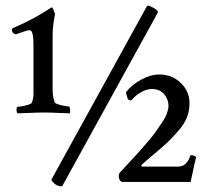

<svg xmlns="http://www.w3.org/2000/svg" viewBox="-20 -650 744 686"><path d="M615.2 -54.7Q632.8 -54.7 643.1 -64.9Q653.3 -75.2 656.7 -85.4Q660.2 -95.7 661.1 -95.7Q674.8 -95.7 680.7 -87.9Q677.7 -78.1 661.1 0H415Q404.3 -5.9 404.3 -21.5Q404.3 -26.4 407.2 -32.2Q412.1 -38.1 437 -64.5Q461.9 -90.8 471.7 -102.1Q481.4 -113.3 502.9 -137.7Q524.4 -162.1 534.7 -176.8Q544.9 -191.4 558.1 -210.9Q571.3 -230.5 576.7 -245.6Q582 -260.7 582 -272.5Q582 -294.9 566.4 -313.5Q550.8 -332 522.5 -332Q504.9 -332 484.4 -320.8Q463.9 -309.6 451.2 -293Q449.2 -290 443.4 -292Q437.5 -293.9 436.5 -296.9Q428.7 -319.3 430.7 -321.3Q450.2 -346.7 483.9 -365.2Q517.6 -383.8 549.8 -383.8Q594.7 -383.8 626 -353.5Q657.2 -323.2 657.2 -281.2Q657.2 -254.9 647.9 -231Q638.7 -207 617.2 -182.6Q595.7 -158.2 580.1 -143.1Q564.5 -127.9 531.2 -100.1Q498 -72.3 486.3 -61.5Q485.4 -60.5 485.4 -57.6Q485.4 -54.7 487.3 -54.7ZM543 -603.5 203.1 13.7Q203.1 15.6 199.2 15.6Q180.7 15.6 166 -2.9Q164.1 -4.9 164.1 -6.8Q164.1 -8.8 164.1 -9.8L165 -10.7L504.9 -627.9Q505.9 -629.9 509.8 -629.9Q513.7 -629.9 528.8 -621.6Q543.9 -613.3 543.9 -607.4Q543.9 -605.5 543 -604.5ZM163.1 -623H166Q168.9 -623 176.8 -599.6Q168 -559.6 168 -521.5V-330.1Q168 -301.8 175.8 -284.2Q177.7 -279.3 197.8 -274.4Q217.8 -269.5 225.6 -269.5Q230.5 -269.5 230.5 -254.9Q230.5 -247.1 229.5 -245.1Q216.8 -245.1 187.5 -246.6Q158.2 -248 136.7 -248Q115.2 -248 85.4 -246.6Q55.7 -245.1 43 -245.1Q39.1 -247.1 39.1 -257.8Q39.1 -268.6 43 -268.6Q53.7 -268.6 72.8 -273.4Q91.8 -278.3 93.8 -283.2Q99.6 -298.8 99.6 -313.5V-492.2Q99.6 -513.7 97.2 -524.9Q94.7 -536.1 91.8 -539.1Q88.9 -542 83 -542Q78.1 -542 36.1 -527.3Q35.2 -527.3 32.7 -528.8Q30.3 -530.3 28.8 -530.8Q27.3 -531.2 25.9 -533.2Q24.4 -535.2 23.4 -537.6Q22.5 -540 22.5 -543Q22.5 -548.8 31.7 -552.2Q41 -555.7 78.1 -573.7Q115.2 -591.8 163.1 -623Z"/></svg>

Font: Crimson Text
Style: Regular
Weight: 400
Version: Version 0.13